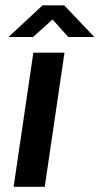

<svg xmlns="http://www.w3.org/2000/svg" viewBox="-20 -720 384 740"><path d="M32.5 0 108.5 -517H228.5L152.5 0ZM13 -577.5 144 -699.5H227.5L343.5 -577.5H243L182.5 -645L107.5 -577.5Z"/></svg>

Font: Public Sans SemiBold
Style: Italic
Weight: 600
Italic angle: -8°
Designer: The Public Sans project authors (U.S. Web Design System). Libre Franklin designed by Pablo Impallari and Rodrigo Fuenzal
Version: Version 1.007; ttfautohint (v1.8.1) -l 8 -r 50 -G 200 -x 14 